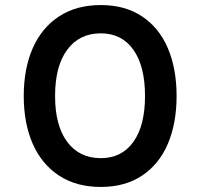

<svg xmlns="http://www.w3.org/2000/svg" viewBox="-20 -730 793 760"><path d="M379 10Q282 10 213.5 -35Q145 -80 109.5 -161Q74 -242 74 -350Q74 -458 109.5 -539Q145 -620 213.5 -665Q282 -710 379 -710Q475 -710 542.5 -665Q610 -620 644.5 -539Q679 -458 679 -350Q679 -242 644.5 -161Q610 -80 542.5 -35Q475 10 379 10ZM379 -104Q462 -104 508 -168.5Q554 -233 554 -350Q554 -468 508 -533Q462 -598 379 -598Q294 -598 246 -533Q198 -468 198 -350Q198 -233 246 -168.5Q294 -104 379 -104Z"/></svg>

Font: Lexend Giga Medium
Style: Regular
Weight: 500
Designer: Bonnie Shaver-Troup, Thomas Jockin
Foundry: Lexend
Version: Version 1.007